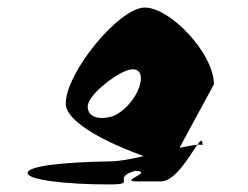

<svg xmlns="http://www.w3.org/2000/svg" viewBox="-20 -732 656 508"><path d="M53 -274C53 -256 155 -244 269 -244C347 -244 272 -260 337 -280C391 -278 292 -252 342 -252H406C444 -252 483 -322 502 -349C491 -348 475 -345 455 -341L546 -509C546 -590 431 -712 363 -712C295 -712 154 -540 154 -458C154 -405 279 -348 360 -319C327 -311 295 -305 269 -305C155 -303 53 -294 53 -274ZM212 -449C211 -479 280 -532 312 -544C343 -557 360 -542 350 -507C340 -472 309 -436 277 -424C242 -414 213 -422 212 -449ZM502 -349C511 -350 516 -349 516 -347C516 -365 511 -362 502 -349Z"/></svg>

Font: Ampere
Style: SCCnd
Weight: 400
Version: Version 1